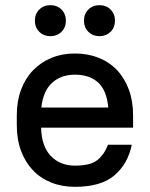

<svg xmlns="http://www.w3.org/2000/svg" viewBox="-20 -715 580 743"><path d="M270 8Q220 8 178.5 -8.5Q137 -25 107.5 -56Q78 -87 61.5 -131Q45 -175 45 -231V-269Q45 -324 61.5 -368Q78 -412 108 -443Q138 -474 179 -491Q220 -508 270 -508Q320 -508 361.5 -491.5Q403 -475 432.5 -444Q462 -413 478.5 -368.5Q495 -324 495 -269V-221H139Q141 -148 177 -111Q213 -74 270 -74Q329 -74 356 -95Q383 -116 398 -155H490Q475 -81 423 -36.5Q371 8 270 8ZM270 -426Q216 -426 181.5 -394.5Q147 -363 140 -299H399Q393 -365 360 -395.5Q327 -426 270 -426ZM175 -575Q149 -575 132 -592Q115 -609 115 -635Q115 -661 132 -678Q149 -695 175 -695Q201 -695 218 -678Q235 -661 235 -635Q235 -609 218 -592Q201 -575 175 -575ZM365 -575Q339 -575 322 -592Q305 -609 305 -635Q305 -661 322 -678Q339 -695 365 -695Q391 -695 408 -678Q425 -661 425 -635Q425 -609 408 -592Q391 -575 365 -575Z"/></svg>

Font: PT Root UI Web Medium
Style: Regular
Weight: 500
Designer: Vitaly Kuzmin
Foundry: ParaType Ltd.
Version: Version 1.001W